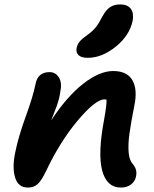

<svg xmlns="http://www.w3.org/2000/svg" viewBox="-20 -865 690 860"><path d="M373 -606Q344.7 -606 332 -617.9Q319.3 -629.9 323.2 -649.9Q326.2 -666 336.2 -678.2Q346.2 -690.4 368.2 -706.1Q394.5 -724.6 408.7 -742.4Q422.9 -760.3 438 -790Q454.6 -820.8 473.1 -833Q491.7 -845.2 518.1 -845.2Q551.8 -845.2 565.9 -825.7Q580.1 -806.2 574.2 -772Q560.1 -705.6 498.3 -655.8Q436.5 -606 373 -606ZM522 -24.9Q457.5 -24.9 437.5 -101.8Q417.5 -178.7 446.8 -332Q459 -401.4 457 -418.9Q454.1 -419.9 448.2 -419.9Q407.7 -419.9 327.6 -324.5Q247.6 -229 185.1 -96.2Q165 -54.7 147.9 -39.8Q130.9 -24.9 105 -24.9Q61.5 -24.9 47.6 -70.1Q33.7 -115.2 48.8 -185.1Q63 -254.9 95.5 -343.8Q127.9 -432.6 139.2 -488.8Q149.4 -542 202.1 -542Q228.5 -542 243.7 -518.3Q258.8 -494.6 250 -453.1Q248 -437 243.2 -419.4Q238.3 -401.9 235.1 -392.6Q231.9 -383.3 221.9 -358.2Q211.9 -333 209 -325.2Q279.3 -432.6 352.5 -489.7Q425.8 -546.9 486.8 -546.9Q548.8 -546.9 572.8 -506.1Q596.7 -465.3 582 -393.1Q565.9 -312 559.6 -264.6Q553.2 -217.3 556.2 -182.6Q559.1 -147.9 574.2 -130.9Q596.7 -105.5 588.9 -73.2Q584.5 -51.8 566.2 -38.3Q547.9 -24.9 522 -24.9Z"/></svg>

Font: Shantell Sans Bouncy
Style: Italic
Weight: 600
Italic angle: -11.31°
Designer: Stephen Nixon, Anya Danilova, Shantell Martin
Foundry: Arrow Type
Version: Version 1.006;[9816181b4]